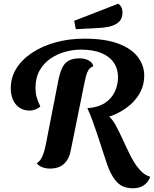

<svg xmlns="http://www.w3.org/2000/svg" viewBox="-20 -891 828 1033"><path d="M505 -248 450 -309Q508 -313 544.5 -337Q581 -361 598 -398.5Q615 -436 615 -476Q615 -520 592.5 -553.5Q570 -587 525.5 -605.5Q481 -624 414 -624Q374 -624 331.5 -612.5Q289 -601 252.5 -576.5Q216 -552 193.5 -512.5Q171 -473 171 -418Q171 -392 177 -369.5Q183 -347 197 -318Q185 -307 169.5 -301.5Q154 -296 139 -296Q108 -296 85 -311.5Q62 -327 50 -354Q38 -381 38 -416Q38 -475 68.5 -523.5Q99 -572 154 -608Q209 -644 280.5 -663.5Q352 -683 434 -683Q545 -683 616 -656.5Q687 -630 721.5 -584.5Q756 -539 756 -484Q756 -437 736 -397.5Q716 -358 681 -327.5Q646 -297 601 -276.5Q556 -256 505 -248ZM249 16Q227 16 207 8.5Q187 1 178 -13Q191 -21 200 -35Q209 -49 215.5 -70Q222 -91 227 -116L294 -459Q302 -498 314 -524.5Q326 -551 348.5 -564Q371 -577 408 -577Q438 -577 458.5 -565Q479 -553 482 -535Q465 -528 456 -514Q447 -500 442.5 -481Q438 -462 433 -439L362 -88Q356 -53 341.5 -30Q327 -7 304 4.5Q281 16 249 16ZM695 122Q657 122 629.5 105.5Q602 89 578 44Q567 24 556 -8Q545 -40 532.5 -79Q520 -118 506.5 -159Q493 -200 479 -238.5Q465 -277 450 -309L563 -267Q585 -250 604 -214.5Q623 -179 642.5 -136Q662 -93 683 -51.5Q704 -10 730 20.5Q756 51 788 60Q779 88 755 105Q731 122 695 122ZM388 -734 379 -779 616 -871Q628 -863 633.5 -851.5Q639 -840 639 -824Q639 -790 618.5 -772Q598 -754 567 -747.5Q536 -741 504 -740Z"/></svg>

Font: Sansita Swashed Light Medium
Style: Regular
Weight: 500
Version: Version 1.003